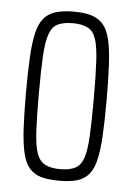

<svg xmlns="http://www.w3.org/2000/svg" viewBox="-44 -553 411 595"><g transform="rotate(5 161.5 -255.0)"><path d="M162 8Q128 8 105.5 1.5Q83 -5 69 -21.5Q55 -38 48 -68Q41 -98 38.5 -143.5Q36 -189 36 -254Q36 -319 38.5 -365Q41 -411 48 -441Q55 -471 69 -487.5Q83 -504 105.5 -511Q128 -518 162 -518Q196 -518 218 -511Q240 -504 254 -487.5Q268 -471 275 -441Q282 -411 284.5 -365Q287 -319 287 -254Q287 -189 284.5 -143.5Q282 -98 275 -68Q268 -38 254 -21.5Q240 -5 218 1.5Q196 8 162 8ZM162 -28Q191 -28 208.5 -37Q226 -46 234 -69Q242 -92 244.5 -137Q247 -182 247 -254Q247 -326 244.5 -371.5Q242 -417 234 -440.5Q226 -464 208.5 -473Q191 -482 162 -482Q133 -482 115.5 -473.5Q98 -465 89.5 -441Q81 -417 78.5 -371.5Q76 -326 76 -254Q76 -182 78.5 -137Q81 -92 89.5 -69Q98 -46 115.5 -37Q133 -28 162 -28Z"/></g></svg>

Font: Saira UltraCondensed ExtraLight
Style: Regular
Weight: 250
Width: 1
Designer: Hector Gatti with collaboration of the Omnibus-Type team
Foundry: Omnibus-Type
Version: Version 1.101